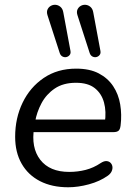

<svg xmlns="http://www.w3.org/2000/svg" viewBox="-20 -787 572 816"><path d="M269.9 8.9Q200.7 8.9 149.9 -17.2Q99.1 -43.4 71.8 -91.6Q44.4 -139.7 44.4 -205.6Q44.4 -285 76 -350.5Q107.6 -416.1 165.9 -455.7Q224.3 -495.3 303.8 -495.3Q361.1 -495.3 399.7 -475.1Q438.3 -454.9 461 -420.7Q483.7 -386.5 490.9 -343.1Q498.1 -299.7 492.6 -254.3Q490.6 -237 483.7 -231.3Q476.8 -225.5 462.4 -225.5H106.8L114.7 -279H443.4L425.4 -265.6Q432.4 -313 422.1 -351.1Q411.8 -389.3 383 -412.2Q354.3 -435.2 302.8 -435.2Q248.7 -435.2 212.6 -410.7Q176.6 -386.2 156.4 -348.3Q136.2 -310.5 129.1 -269.2L125.2 -245.1Q111.1 -159.9 151 -108.1Q191 -56.4 274 -56.4Q310.4 -56.4 344 -65Q377.6 -73.6 407.8 -93.9Q421.5 -102.8 432 -102.4Q442.6 -101.9 449.2 -95.6Q455.9 -89.3 457.6 -79.8Q459.3 -70.2 454.7 -59.4Q450 -48.7 438.3 -40.3Q404.3 -16.2 358.2 -3.7Q312 8.9 269.9 8.9ZM361 -562.1 309.5 -721.5Q304.6 -736.2 309.2 -746.5Q313.9 -756.8 323.4 -762.1Q332.9 -767.5 344.1 -766.5Q355.4 -765.5 364.7 -757.4Q374 -749.3 376.5 -733.6L406.8 -570.8Q408.8 -560.1 403.4 -553.3Q398.1 -546.5 389.6 -544.5Q381 -542.5 372.7 -546.9Q364.5 -551.3 361 -562.1ZM233.7 -562.1 182.1 -721.5Q177.3 -736.2 181.9 -746.5Q186.5 -756.8 196.1 -762.1Q205.6 -767.5 216.8 -766.5Q228 -765.5 237.4 -757.4Q246.7 -749.3 249.2 -733.6L279.5 -570.8Q281.5 -560.1 276.1 -553.3Q270.8 -546.5 262.2 -544.5Q253.7 -542.5 245.4 -546.9Q237.1 -551.3 233.7 -562.1Z"/></svg>

Font: Nunito ExtraLight
Style: Italic
Weight: 200
Italic angle: -9°
Designer: Vernon Adams
Foundry: Vernon Adams
Version: Version 3.602